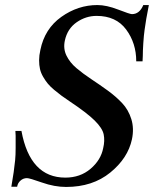

<svg xmlns="http://www.w3.org/2000/svg" viewBox="-20 -728 616 761"><path d="M570 -708Q558 -648 553 -609Q550 -588 548 -557Q546 -526 546 -506L545 -485H520Q520 -557 480 -611Q440 -665 363 -665Q320 -665 283.5 -639.5Q247 -614 237 -567Q230 -535 243.5 -507.5Q257 -480 283 -458Q309 -436 341.5 -414.5Q374 -393 406.5 -369.5Q439 -346 464 -319.5Q489 -293 500.5 -256Q512 -219 503 -176Q487 -101 417 -44Q347 13 242 13Q196 13 146.5 -4.5Q97 -22 87 -22Q72 -22 61 -12Q50 -2 48 12H25Q36 -51 40 -93Q42 -113 42 -142Q42 -171 42 -190L41 -209H65Q99 -24 239 -24Q298 -24 339 -59Q380 -94 389 -141Q396 -170 391 -195Q386 -220 355 -250.5Q324 -281 258 -325Q237 -339 223.5 -349Q210 -359 194.5 -372Q179 -385 169.5 -396.5Q160 -408 151 -423.5Q142 -439 138.5 -454.5Q135 -470 135 -489Q135 -508 140 -530Q157 -614 223 -661Q289 -708 366 -708Q402 -708 448.5 -690Q495 -672 503 -672Q533 -672 548 -708Z"/></svg>

Font: GFS Artemisia
Style: Italic
Weight: 400
Italic angle: -12°
Designer: Takis Katsoulidis and George D. Matthiopoulos
Foundry: George Matthiopoulos and Takis Katsoulidis
Version: Version 1.0